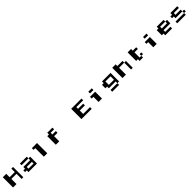

<svg xmlns="http://www.w3.org/2000/svg" viewBox="769 -2637 4962 4962"><g transform="rotate(-45 3250.0 -156.0)"><path d="M62.5 -375H187.5V-250H375V-375H437.5V0H375V-187.5H187.5V0H62.5Z M625 -312.5H875V-250H625ZM875 -250H937.5V0H625V-62.5H562.5V-125H625V-187.5H875ZM875 -125H687.5V-62.5H875Z M1125 -375H1312.5V0H1187.5V-312.5H1125Z M1687.5 -375H1875V-312.5H1750V-250H1875V-187.5H1750V0H1625V-312.5H1687.5Z M2562.5 -375H2937.5V-312.5H2687.5V-250H2875V-187.5H2687.5V-62.5H2937.5V0H2562.5Z M3187.5 -375H3312.5V-312.5H3187.5ZM3125 -250H3312.5V0H3187.5V-187.5H3125Z M3625 -312.5H3937.5V0H3875V-62.5H3625V-125H3562.5V-250H3625ZM3625 0H3875V62.5H3625ZM3875 -250H3687.5V-125H3875Z M4062.5 -375H4187.5V-312.5H4375V-250H4187.5V0H4062.5ZM4375 -250H4437.5V0H4375Z M4625 -375H4750V-312.5H4875V-250H4750V-62.5H4812.5V0H4687.5V-62.5H4625ZM4812.5 -125H4875V-62.5H4812.5Z M5187.5 -375H5312.5V-312.5H5187.5ZM5125 -250H5312.5V0H5187.5V-187.5H5125Z M5625 -312.5H5875V-250H5687.5V-187.5H5875V-250H5937.5V-125H5687.5V-62.5H5875V0H5625V-62.5H5562.5V-250H5625Z M6125 -312.5H6375V-250H6187.5V-187.5H6375V-125H6125V-187.5H6062.5V-250H6125ZM6375 -125H6437.5V-62.5H6375ZM6062.5 -62.5H6375V0H6062.5Z"/></g></svg>

Font: Half Eighties
Style: Regular
Weight: 400
Monospace: yes
Designer: Jayvee Enaguas (HarvettFox96)
Version: 20191127.01dev02